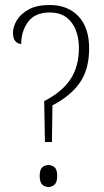

<svg xmlns="http://www.w3.org/2000/svg" viewBox="-20 -744 415 769"><path d="M179 -724Q251 -724 294 -679Q337 -634 337 -550Q337 -466 299.5 -412.5Q262 -359 190 -322L188 -175H160L157 -339Q229 -376 262.5 -427Q296 -478 296 -551Q296 -615 266 -654.5Q236 -694 180 -694Q120 -694 92.5 -656.5Q65 -619 65 -568Q52 -568 42 -578.5Q32 -589 32 -613Q32 -637 47.5 -663Q63 -689 95.5 -706.5Q128 -724 179 -724ZM174 5Q160 5 149.5 -4.5Q139 -14 139 -40Q139 -65 149.5 -74Q160 -83 174 -83Q188 -83 198.5 -74Q209 -65 209 -40Q209 -14 198.5 -4.5Q188 5 174 5Z"/></svg>

Font: Noto Serif Sinhala Condensed ExtraLight
Style: Regular
Weight: 200
Width: 3
Designer: Jelle Bosma - Monotype Design Team
Foundry: Monotype Imaging Inc.
Version: Version 2.007; ttfautohint (v1.8.4.7-5d5b)